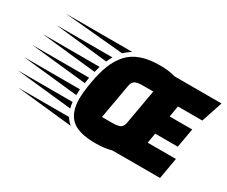

<svg xmlns="http://www.w3.org/2000/svg" viewBox="-353 -943 1488 1260"><g transform="rotate(30 391.5 -312.5)"><path d="M441 15Q314 15 260 -34.5Q206 -84 206 -187Q206 -236 220 -316.5Q234 -397 257 -455.5Q280 -514 319 -557Q394 -640 556 -640Q626 -640 674 -625H1030L977 -465H792L778 -381H949L923 -236H752L739 -160H953L925 0H564Q512 15 441 15ZM474 -156Q530 -156 545 -176Q552 -186 556 -202L603 -469H523Q485 -469 466 -459.5Q447 -450 441 -416L395 -156ZM354 -625Q324 -607 301 -584L-148 -625ZM186 -292 -238 -337H193L190 -317Q188 -308 186 -292ZM-215 -433H217Q215 -426 205 -388ZM177 -196 -247 -241H179Q177 -209 177 -196ZM187 -100 -237 -145H179Q180 -123 187 -100ZM259 -529Q241 -496 237 -485L-165 -529ZM247 -3 -177 -48H208Q223 -22 247 -3Z"/></g></svg>

Font: Faster One
Style: Regular
Weight: 400
Designer: Eduardo Rodriguez Tunni
Foundry: Eduardo Rodriguez Tunni
Version: Version 1.002